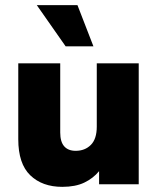

<svg xmlns="http://www.w3.org/2000/svg" viewBox="-20 -716 610 746"><path d="M222 10Q144 10 97.5 -35Q51 -80 51 -175V-470H214V-201Q214 -165 229.5 -147.5Q245 -130 274 -130Q310 -130 333 -153Q356 -176 356 -224V-470H519V0H365V-51Q342 -23 307.5 -6.5Q273 10 222 10ZM235 -536 123 -696H281L343 -536Z"/></svg>

Font: Gantari ExtraBold
Style: Regular
Weight: 800
Version: Version 1.000